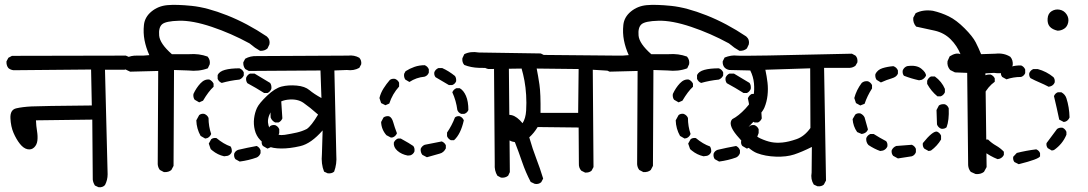

<svg xmlns="http://www.w3.org/2000/svg" viewBox="-20 -785 4540 801"><path d="M391 -4 376 -11Q368 -24 367 -36L365 -286L130 -283Q131 -259 134.5 -238Q138 -217 136 -199Q134 -181 122.5 -170Q111 -159 94.5 -162.5Q78 -166 63 -185Q48 -204 36.5 -230.5Q25 -257 23.5 -292Q22 -327 47.5 -333Q73 -339 111.5 -341Q150 -343 363 -345L360 -495L36 -492Q23 -494 15 -501Q6 -512 7 -529L15 -544L30 -552L505 -553L521 -546Q530 -534 528 -519L521 -503Q510 -495 498 -494H418L429 -58Q429 -34 418 -13Q408 -2 391 -4Z M664 -67 647 -76Q639 -86 638 -100L640 -489L523 -486L506 -494Q496 -508 498 -526L506 -543Q527 -554 552.5 -553Q578 -552 603 -555Q589 -586 583 -617Q577 -648 580.5 -681Q584 -714 612 -737Q640 -760 678 -763.5Q716 -767 780 -760.5Q844 -754 927.5 -721Q1011 -688 1093 -633Q1108 -620 1104 -600L1096 -583Q1084 -572 1065 -573L1044 -586L1021 -604Q944 -646 863.5 -673Q783 -700 727 -698.5Q671 -697 656 -683.5Q641 -670 644 -636.5Q647 -603 697 -559H770Q810 -562 846 -549Q858 -535 855 -517L847 -500Q810 -486 765 -491L706 -493L704 -93L695 -76Q684 -66 664 -67ZM980 -111 962 -121Q955 -130 957 -144Q962 -156 974 -160Q1012 -169 1051 -176Q1063 -170 1067 -158V-146Q1062 -133 1051 -128Q1018 -116 980 -111ZM915 -133Q888 -139 866 -157L859 -163L851 -186L861 -204Q869 -211 883 -209Q913 -184 942 -174Q948 -165 947 -151Q942 -139 930 -135ZM1096 -165 1077 -176Q1070 -184 1072 -197Q1091 -227 1106 -258Q1114 -265 1128 -263Q1140 -258 1145 -246V-230Q1135 -199 1112 -172ZM836 -207 817 -218Q800 -248 799 -283L811 -305Q820 -312 832 -310Q845 -305 850 -293Q850 -258 861 -226Q856 -214 845 -209ZM1128 -274Q1114 -281 1109 -295Q1109 -337 1100 -375Q1105 -387 1116 -393H1131Q1149 -384 1153 -367L1158 -291Q1153 -279 1142 -274ZM811 -358 792 -369Q785 -379 787 -393Q799 -419 816.5 -437.5Q834 -456 854 -453Q866 -447 871 -436V-423Q850 -404 827 -365ZM1082 -397Q1049 -418 1012 -438Q1005 -448 1007 -461Q1012 -473 1023 -478H1042L1107 -439Q1114 -429 1112 -414Q1107 -402 1096 -397ZM905 -439Q893 -444 888 -456V-472Q895 -487 918.5 -493.5Q942 -500 979 -500Q992 -495 997 -483V-470Q991 -458 979 -453Q940 -449 905 -439Z M1347 -62 1332 -69Q1319 -101 1323 -142L1326 -241Q1278 -186 1233 -175.5Q1188 -165 1152.5 -165.5Q1117 -166 1099.5 -175Q1082 -184 1065.5 -201Q1049 -218 1043 -242.5Q1037 -267 1040 -291Q1043 -315 1052 -334.5Q1061 -354 1094 -385.5Q1127 -417 1155 -424Q1183 -431 1217.5 -428Q1252 -425 1271 -409Q1290 -393 1321 -376L1317 -491L1018 -489L1003 -497Q994 -509 995 -525L1003 -540Q1024 -552 1051 -551L1432 -553Q1458 -556 1479 -544Q1489 -533 1487 -517L1479 -502Q1456 -489 1427 -493L1375 -491L1383 -138Q1386 -101 1374 -69Q1364 -60 1347 -62ZM1260 -247Q1279 -260 1307 -307Q1272 -338 1246 -356Q1220 -374 1179.5 -369Q1139 -364 1117.5 -331.5Q1096 -299 1098 -274Q1100 -249 1120 -233.5Q1140 -218 1168 -222.5Q1196 -227 1218 -232Q1240 -237 1260 -247Z M2070 -44 2055 -52Q2042 -73 2044 -101L2041 -501Q2010 -501 1977.5 -502Q1945 -503 1917 -514Q1907 -525 1909 -542L1917 -559Q1943 -572 1977 -566L2236 -562L2252 -554Q2262 -542 2260 -524L2252 -509Q2241 -501 2229 -500H2103L2107 -67L2100 -52Q2088 -42 2070 -44ZM1761 -129 1742 -139Q1734 -149 1735 -164Q1740 -176 1752 -181Q1788 -188 1823 -195Q1835 -190 1840 -179V-166Q1831 -148 1814 -144ZM1681 -136Q1655 -141 1638 -156Q1621 -171 1623 -190Q1628 -202 1640 -207H1652Q1690 -186 1704 -176Q1711 -168 1709 -153Q1704 -141 1692 -137ZM1861 -200Q1849 -206 1845 -217V-232Q1865 -261 1878 -295Q1886 -302 1898 -300Q1910 -295 1915 -283Q1902 -225 1874 -200ZM1611 -211 1592 -221Q1571 -245 1570 -276L1580 -295Q1590 -302 1603 -300Q1615 -295 1620.5 -275Q1626 -255 1636 -229Q1631 -217 1619 -212ZM1904 -310Q1892 -315 1888 -326Q1883 -365 1867 -400Q1872 -412 1884 -417H1898Q1914 -408 1924 -385Q1934 -362 1934 -326Q1929 -314 1917 -310ZM1588 -346 1570 -355 1563 -376Q1568 -397 1580 -416Q1592 -435 1606 -451Q1614 -458 1628 -456Q1640 -451 1645 -440V-424Q1617 -393 1604 -353ZM1853 -430 1797 -463Q1790 -472 1792 -484Q1797 -496 1809 -501H1825Q1852 -489 1878 -468Q1884 -460 1883 -446Q1878 -434 1866 -430ZM1688 -443 1671 -453Q1664 -463 1666 -477L1672 -488Q1689 -499 1709 -506Q1729 -513 1752 -513Q1764 -508 1769 -496V-482Q1764 -469 1751 -465Q1717 -462 1688 -443Z M2421 -65 2405 -73Q2394 -85 2395 -103L2394 -253L2223 -255Q2208 -230 2188 -212Q2202 -163 2217.5 -123Q2233 -83 2246 -40L2238 -25Q2227 -15 2211 -18L2194 -26Q2173 -66 2158.5 -108.5Q2144 -151 2128 -192Q2103 -195 2083 -217Q2063 -239 2064 -261.5Q2065 -284 2079 -297Q2093 -310 2115 -304.5Q2137 -299 2160 -271Q2173 -291 2175 -323.5Q2177 -356 2175 -388.5Q2173 -421 2168 -448Q2163 -475 2156 -499L2018 -497Q2006 -499 1996 -507Q1987 -518 1989 -535L1996 -550L2012 -558L2553 -553L2568 -545Q2577 -533 2575 -516L2568 -500Q2539 -486 2502 -491L2453 -494L2456 -88L2448 -73Q2438 -64 2421 -65ZM2392 -314 2394 -497 2219 -499Q2225 -469 2230.5 -432Q2236 -395 2235 -314Z M2664 -67 2647 -76Q2639 -86 2638 -100L2640 -489L2523 -486L2506 -494Q2496 -508 2498 -526L2506 -543Q2527 -554 2552.5 -553Q2578 -552 2603 -555Q2589 -586 2583 -617Q2577 -648 2580.5 -681Q2584 -714 2612 -737Q2640 -760 2678 -763.5Q2716 -767 2780 -760.5Q2844 -754 2927.5 -721Q3011 -688 3093 -633Q3108 -620 3104 -600L3096 -583Q3084 -572 3065 -573L3044 -586L3021 -604Q2944 -646 2863.5 -673Q2783 -700 2727 -698.5Q2671 -697 2656 -683.5Q2641 -670 2644 -636.5Q2647 -603 2697 -559H2770Q2810 -562 2846 -549Q2858 -535 2855 -517L2847 -500Q2810 -486 2765 -491L2706 -493L2704 -93L2695 -76Q2684 -66 2664 -67ZM2980 -111 2962 -121Q2955 -130 2957 -144Q2962 -156 2974 -160Q3012 -169 3051 -176Q3063 -170 3067 -158V-146Q3062 -133 3051 -128Q3018 -116 2980 -111ZM2915 -133Q2888 -139 2866 -157L2859 -163L2851 -186L2861 -204Q2869 -211 2883 -209Q2913 -184 2942 -174Q2948 -165 2947 -151Q2942 -139 2930 -135ZM3096 -165 3077 -176Q3070 -184 3072 -197Q3091 -227 3106 -258Q3114 -265 3128 -263Q3140 -258 3145 -246V-230Q3135 -199 3112 -172ZM2836 -207 2817 -218Q2800 -248 2799 -283L2811 -305Q2820 -312 2832 -310Q2845 -305 2850 -293Q2850 -258 2861 -226Q2856 -214 2845 -209ZM3128 -274Q3114 -281 3109 -295Q3109 -337 3100 -375Q3105 -387 3116 -393H3131Q3149 -384 3153 -367L3158 -291Q3153 -279 3142 -274ZM2811 -358 2792 -369Q2785 -379 2787 -393Q2799 -419 2816.5 -437.5Q2834 -456 2854 -453Q2866 -447 2871 -436V-423Q2850 -404 2827 -365ZM3082 -397Q3049 -418 3012 -438Q3005 -448 3007 -461Q3012 -473 3023 -478H3042L3107 -439Q3114 -429 3112 -414Q3107 -402 3096 -397ZM2905 -439Q2893 -444 2888 -456V-472Q2895 -487 2918.5 -493.5Q2942 -500 2979 -500Q2992 -495 2997 -483V-470Q2991 -458 2979 -453Q2940 -449 2905 -439Z M3390 -8 3375 -15Q3361 -37 3366 -65L3367 -172Q3325 -151 3293 -140.5Q3261 -130 3217 -131.5Q3173 -133 3138.5 -146Q3104 -159 3054 -220Q3015 -267 3035 -288Q3061 -301 3090 -332Q3119 -363 3123.5 -386Q3128 -409 3125.5 -437Q3123 -465 3110 -491L3023 -493Q3011 -495 3003 -503Q2994 -513 2995 -529L3003 -545Q3031 -556 3054.5 -553Q3078 -550 3534 -561L3549 -553Q3559 -543 3557 -525L3549 -511Q3539 -503 3526 -502H3418L3426 -32L3417 -15Q3407 -6 3390 -8ZM3361 -251 3360 -500 3173 -494Q3179 -466 3182 -440Q3185 -414 3182 -387Q3179 -360 3169 -336Q3159 -312 3104 -257Q3125 -220 3151 -208Q3177 -196 3198 -192Q3219 -188 3244.5 -190.5Q3270 -193 3303 -204.5Q3336 -216 3361 -251Z M4050 -59 4030 -68Q4020 -80 4019 -96L4015 -481L3964 -483L3944 -493Q3930 -509 3933 -530L3942 -550Q3969 -567 3987 -559Q3973 -594 3946 -621Q3919 -648 3880 -657Q3841 -666 3802 -674Q3788 -690 3790 -711L3800 -730Q3831 -746 3872 -740Q3907 -732 3938.5 -716.5Q3970 -701 4004 -667Q4038 -633 4050.5 -608.5Q4063 -584 4073 -559L4133 -561Q4168 -565 4195 -548Q4207 -534 4205 -513L4195 -493Q4166 -475 4127 -481L4091 -479L4096 -88L4085 -68Q4071 -57 4050 -59ZM3726 -124 3706 -135Q3698 -145 3700 -158Q3706 -171 3719 -176Q3751 -178 3784 -181Q3796 -176 3801 -164V-150Q3796 -137 3784 -133ZM3652 -155Q3627 -164 3603 -180Q3592 -192 3594 -209Q3599 -221 3611 -226H3625Q3650 -210 3677 -196Q3684 -187 3682 -174Q3677 -162 3664 -157ZM3854 -155 3836 -165Q3828 -174 3830 -188Q3871 -239 3889 -236Q3901 -231 3906 -219V-203Q3890 -176 3864 -157ZM3575 -226 3556 -234Q3539 -258 3537 -288L3548 -307Q3556 -314 3569 -312Q3582 -306 3587 -295Q3594 -271 3601 -245Q3596 -232 3583 -228ZM3906 -248Q3893 -254 3889 -266L3887 -326L3897 -345Q3907 -352 3922 -350Q3934 -345 3938 -333Q3940 -283 3929 -254Q3920 -246 3906 -248ZM3569 -345 3551 -355 3544 -376Q3553 -410 3575 -439Q3585 -448 3601 -446Q3613 -441 3618 -430V-416Q3598 -385 3587 -352ZM3891 -383Q3865 -404 3848 -435V-448Q3853 -461 3864 -466H3880Q3909 -445 3922 -414V-400Q3916 -387 3904 -383ZM3655 -441 3637 -452Q3630 -462 3632 -476Q3641 -494 3661.5 -500.5Q3682 -507 3707 -509Q3721 -504 3726 -491V-478Q3721 -464 3700 -458Q3679 -452 3655 -441ZM3814 -450Q3782 -457 3751 -469Q3744 -478 3746 -491Q3751 -504 3764 -509Q3803 -515 3823.5 -498.5Q3844 -482 3843 -469Q3837 -457 3825 -452Z M4230 -100 4212 -109Q4205 -118 4207 -131L4222 -147Q4262 -157 4303 -162Q4315 -157 4319 -146V-133Q4314 -121 4230 -100ZM4142 -121Q4111 -133 4082 -155Q4070 -169 4072 -187Q4077 -199 4089 -203H4102Q4117 -188 4135.5 -177.5Q4154 -167 4168 -152V-139Q4163 -128 4151 -123ZM4368 -157 4351 -167Q4344 -176 4346 -188L4390 -247Q4400 -254 4413 -252Q4424 -247 4429 -235V-223Q4413 -184 4377 -159ZM4063 -232 4045 -242Q4025 -274 4030 -316L4038 -334Q4049 -343 4063 -341Q4075 -336 4080 -324Q4080 -289 4090 -250Q4085 -238 4074 -233ZM4418 -276 4399 -286Q4394 -311 4388.5 -334.5Q4383 -358 4377 -384Q4382 -396 4393 -400H4408Q4424 -391 4429 -375Q4441 -338 4442 -295Q4437 -283 4426 -278ZM4062 -384Q4050 -389 4045 -400L4043 -411Q4049 -437 4069 -456.5Q4089 -476 4113 -474Q4125 -469 4130 -458V-444Q4101 -423 4084 -389Q4076 -382 4062 -384ZM4355 -423Q4336 -433 4317 -441Q4298 -449 4279 -459Q4272 -468 4274 -480Q4279 -492 4291 -497H4309Q4346 -487 4375 -463Q4382 -454 4380 -441Q4375 -429 4363 -425ZM4179 -454 4161 -464Q4154 -473 4156 -485Q4191 -513 4240 -512Q4252 -507 4257 -495V-480Q4252 -468 4240 -464Q4207 -464 4179 -454ZM4392 -657Q4370 -662 4359.5 -674Q4349 -686 4350.5 -707.5Q4352 -729 4367.5 -738.5Q4383 -748 4401 -744.5Q4419 -741 4429.5 -725.5Q4440 -710 4436.5 -692Q4433 -674 4420 -665.5Q4407 -657 4392 -657Z"/></svg>

Font: NaniFont Regular
Style: Regular
Weight: 400
Designer: Nanigashitei
Version: Version 1.036